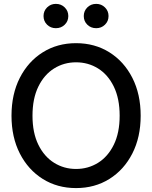

<svg xmlns="http://www.w3.org/2000/svg" viewBox="-20 -963 789 995"><path d="M374 11.7Q277.3 11.7 201.7 -35.6Q126 -83 82.8 -167.5Q39.6 -252 39.6 -363.3Q39.6 -475.1 82.8 -559.8Q126 -644.5 201.7 -691.9Q277.3 -739.3 374 -739.3Q471.2 -739.3 546.9 -691.9Q622.6 -644.5 665.8 -559.8Q709 -475.1 709 -363.3Q709 -252 665.8 -167.5Q622.6 -83 546.9 -35.6Q471.2 11.7 374 11.7ZM374 -87.4Q437 -87.4 488.3 -119.4Q539.6 -151.4 569.8 -213.1Q600.1 -274.9 600.1 -363.3Q600.1 -452.1 569.8 -514.2Q539.6 -576.2 488.3 -608.2Q437 -640.1 374 -640.1Q311.5 -640.1 260.3 -608.2Q209 -576.2 178.7 -514.2Q148.4 -452.1 148.4 -363.3Q148.4 -274.9 178.7 -213.1Q209 -151.4 260.3 -119.4Q311.5 -87.4 374 -87.4ZM478.5 -816.9Q451.2 -816.9 432.6 -835Q414.1 -853 414.1 -879.9Q414.1 -906.2 432.6 -924.6Q451.2 -942.9 478.5 -942.9Q505.4 -942.9 523.9 -924.6Q542.5 -906.2 542.5 -879.9Q542.5 -853 523.9 -835Q505.4 -816.9 478.5 -816.9ZM269.5 -816.9Q242.7 -816.9 224.1 -835Q205.6 -853 205.6 -879.9Q205.6 -906.2 224.1 -924.6Q242.7 -942.9 269.5 -942.9Q296.9 -942.9 315.4 -924.6Q334 -906.2 334 -879.9Q334 -853 315.4 -835Q296.9 -816.9 269.5 -816.9Z"/></svg>

Font: Inter Display Medium
Style: Regular
Weight: 500
Designer: Rasmus Andersson
Foundry: rsms
Version: Version 4.001;git-9221beed3